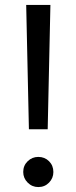

<svg xmlns="http://www.w3.org/2000/svg" viewBox="-20 -759 309 777"><path d="M86 -739H184L173 -236H97ZM74 -63Q74 -89 92 -106.5Q110 -124 135 -124Q161 -124 178.5 -106.5Q196 -89 196 -63Q196 -38 178.5 -20Q161 -2 135 -2Q110 -2 92 -20Q74 -38 74 -63Z"/></svg>

Font: Kakao Big Sans
Style: Regular
Weight: 400
Designer: Park Young-rak; Lee Sang-min; Kim Jung-jin; Min Bon; Park Min-gyu;
Foundry: Kakao Corporation
Version: Version 2.003